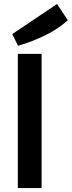

<svg xmlns="http://www.w3.org/2000/svg" viewBox="-20 -949 362 969"><path d="M70 0V-677H190V0ZM71 -718 42 -777 268 -929 322 -847Q260 -790 162 -750Q123 -733 71 -718Z"/></svg>

Font: Amaranth
Style: Regular
Weight: 400
Designer: Gesine Todt
Foundry: Gesine Todt
Version: Version 1.000